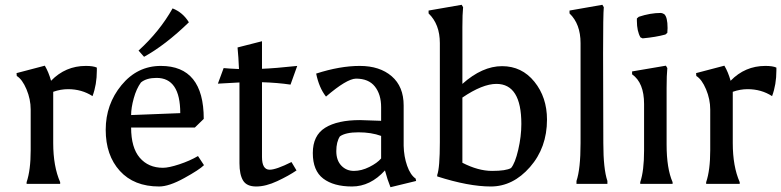

<svg xmlns="http://www.w3.org/2000/svg" viewBox="-20 -767 3259 801"><path d="M338 -492Q369 -492 384 -485Q384 -479 384 -473Q384 -414 366 -366Q321 -395 264 -395Q233 -395 202 -384V-170Q202 -73 231 -7V0H91V-7Q108 -57 108 -140V-310Q108 -353 90.5 -394.5Q73 -436 50 -450L49 -462L167 -493Q183 -466 193 -430Q253 -492 338 -492Z M768 -674Q670 -579 581 -530L558 -556Q646 -636 700 -732Q743 -715 768 -674ZM644 11Q539 11 480 -54Q421 -119 421 -225.5Q421 -332 487 -412Q553 -492 651 -492Q830 -492 830 -271L793 -235H527Q527 -151 563 -109Q599 -67 660 -67Q684 -67 728 -81.5Q772 -96 806 -116L831 -78Q812 -59 748.5 -24Q685 11 644 11ZM633 -442Q591 -442 568 -423Q549 -397 538 -357Q527 -317 527 -287L732 -295Q732 -442 633 -442Z M1073 -112Q1073 -59 1105 -59Q1132 -59 1196 -91L1217 -56Q1185 -34 1137 -11.5Q1089 11 1049 11Q1009 11 994 -14Q979 -39 979 -86V-423L889 -418L913 -483Q931 -481 977 -479Q975 -529 971 -569L1073 -595V-480Q1127 -482 1220 -492L1192 -414Q1138 -422 1073 -424Z M1570 -200Q1529 -215 1475.5 -215Q1422 -215 1398 -198Q1383 -175 1383 -136.5Q1383 -98 1404 -76Q1425 -54 1456.5 -54Q1488 -54 1521 -70.5Q1554 -87 1570 -106ZM1586 -56Q1525 11 1448.5 11Q1372 11 1328.5 -22Q1285 -55 1285 -128.5Q1285 -202 1336.5 -234Q1388 -266 1482 -266L1570 -263V-320Q1570 -373 1544 -406Q1518 -439 1465 -439Q1426 -438 1340 -364Q1311 -401 1299 -460Q1398 -492 1481 -492Q1564 -492 1614 -449Q1664 -406 1664 -327V-159Q1665 -114 1678.5 -75.5Q1692 -37 1714 -22L1716 -12L1609 14Q1596 -18 1586 -56Z M1909 -88Q1975 -54 2033 -54Q2091 -54 2112 -66Q2129 -86 2142 -142Q2155 -198 2155 -250Q2155 -417 2051 -417Q1993 -417 1909 -360ZM1909 -654V-417Q1992 -491 2074.5 -491Q2157 -491 2209.5 -426Q2262 -361 2262 -268Q2262 -151 2191 -70Q2120 11 2027.5 11Q1935 11 1804 -31V-37Q1815 -67 1815 -174V-587Q1815 -666 1768 -711V-723L1906 -747L1912 -737Q1909 -708 1909 -654Z M2514 0H2385V-12Q2402 -62 2402 -170V-587Q2402 -667 2356 -711V-723L2493 -747L2499 -737Q2496 -708 2496 -545L2497 -170Q2497 -62 2514 -12Z M2667 -139V-333Q2667 -422 2617 -457V-469L2758 -493L2764 -483Q2761 -454 2761 -400V-164Q2761 -64 2786 -7V0H2651V-7Q2667 -54 2667 -139ZM2751 -708Q2765 -696 2765 -650Q2765 -639 2764 -630L2756 -623Q2716 -612 2661 -607L2652 -611Q2637 -637 2637 -680Q2637 -685 2637 -690L2645 -697Q2693 -713 2737 -713Q2742 -713 2751 -708Z M3173 -492Q3204 -492 3219 -485Q3219 -479 3219 -473Q3219 -414 3201 -366Q3156 -395 3099 -395Q3068 -395 3037 -384V-170Q3037 -73 3066 -7V0H2926V-7Q2943 -57 2943 -140V-310Q2943 -353 2925.5 -394.5Q2908 -436 2885 -450L2884 -462L3002 -493Q3018 -466 3028 -430Q3088 -492 3173 -492Z"/></svg>

Font: Asul
Style: Regular
Weight: 400
Designer: Mariela Monsalve
Foundry: Mariela Monsalve
Version: Version 1.002